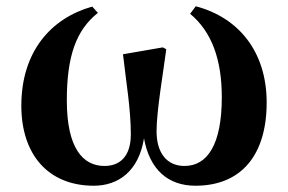

<svg xmlns="http://www.w3.org/2000/svg" viewBox="-20 -575 918 612"><path d="M279 17C357 17 422 -29 439 -134C457 -34 516 17 603 17C750 17 830 -82 830 -248C830 -410 741 -519 604 -555L586 -531C655 -474 687 -385 687 -265C687 -114 641 -46 568 -46C513 -46 479 -86 479 -157C479 -221 501 -349 510 -418L499 -424L372 -402C382 -314 397 -227 397 -147C397 -75 361 -46 313 -46C244 -46 193 -103 193 -255C193 -397 223 -479 292 -534L274 -554C142 -517 48 -410 48 -238C48 -82 134 17 279 17Z"/></svg>

Font: Noto Serif SC Black
Style: Regular
Weight: 900
Designer: Ryoko NISHIZUKA 西塚涼子 (kana & ideographs); Frank Grießhammer (Latin, Greek & Cyrillic); Wenlong ZHANG 张文龙 (bopomofo); San
Foundry: Adobe
Version: Version 2.001;hotconv 1.1.0;makeotfexe 2.6.0